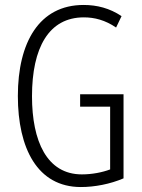

<svg xmlns="http://www.w3.org/2000/svg" viewBox="-20 -744 573 774"><path d="M303 -364V-314H424V-61C392 -49 351 -41 310 -41C169 -41 109 -175 109 -356C109 -552 177 -674 318 -674C361 -674 404 -663 448 -633L470 -679C422 -711 371 -724 317 -724C138 -724 52 -573 52 -357C52 -146 131 10 306 10C362 10 424 -2 478 -25V-364Z"/></svg>

Font: Noto Sans Khmer UI ExtraCondensed Light
Style: Regular
Weight: 300
Width: 2
Designer: Danh Hong and the Monotype Design Team
Foundry: Monotype Imaging Inc.
Version: Version 2.002